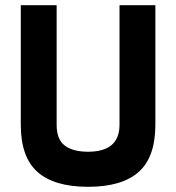

<svg xmlns="http://www.w3.org/2000/svg" viewBox="-20 -710 678 739"><path d="M198 -230Q198 -173 229.5 -149.5Q261 -126 319 -126Q440 -126 440 -230V-690H578V-230Q578 -105 513.5 -48Q449 9 319 9Q189 9 124.5 -48Q60 -105 60 -230V-690H198Z"/></svg>

Font: TypoPRO Titillium Text
Style: 999 wt
Weight: 900
Designer: Accademia di Belle Arti di Urbino and others
Foundry: Accademia di Belle Arti di Urbino and others.
Version: Version 25.000